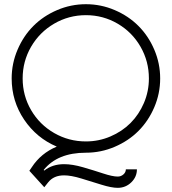

<svg xmlns="http://www.w3.org/2000/svg" viewBox="-20 -716 825 923"><path d="M393.1 18.1Q256.3 18.1 189.9 101.1L192.9 104Q231.9 73.2 288.1 73.2Q328.1 73.2 379.4 88.1Q430.7 103 475.8 117.9Q521 132.8 545.9 132.8Q561.5 132.8 573.2 122.6Q585 112.3 585 98.1H638.2Q638.2 134.3 611.1 160.6Q584 187 545.9 187Q516.1 187 468.3 172.1Q420.4 157.2 371.1 142.1Q321.8 127 288.1 127Q238.3 127 211.9 160.2L192.9 184.1L121.1 105L132.8 87.9Q176.8 20.5 252.9 -11.2Q155.8 -52.2 95.9 -141.1Q36.1 -230 36.1 -338.9Q36.1 -411.1 64.5 -477.3Q92.8 -543.5 140.6 -591.3Q188.5 -639.2 254.6 -667.5Q320.8 -695.8 393.1 -695.8Q465.3 -695.8 531.5 -667.5Q597.7 -639.2 645.5 -591.3Q693.4 -543.5 721.7 -477.3Q750 -411.1 750 -338.9Q750 -266.6 721.7 -200.4Q693.4 -134.3 645.5 -86.4Q597.7 -38.6 531.5 -10.3Q465.3 18.1 393.1 18.1ZM393.1 -36.1Q455.1 -36.1 511 -60.1Q566.9 -84 607.4 -124.5Q647.9 -165 671.9 -220.9Q695.8 -276.9 695.8 -338.9Q695.8 -421.4 655.5 -491.5Q615.2 -561.5 545.4 -602.3Q475.6 -643.1 393.1 -643.1Q310.5 -643.1 240.5 -602.3Q170.4 -561.5 129.6 -491.5Q88.9 -421.4 88.9 -338.9Q88.9 -256.3 129.6 -186.5Q170.4 -116.7 240.5 -76.4Q310.5 -36.1 393.1 -36.1Z"/></svg>

Font: Rawengulk
Style: Demibold
Weight: 600
Version: Version 0.92